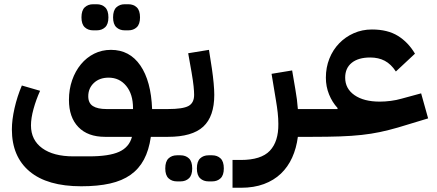

<svg xmlns="http://www.w3.org/2000/svg" viewBox="-20 -645 2060 905"><path d="M363 233Q203 233 119.5 163Q36 93 36 -35Q36 -80 48.5 -135Q61 -190 83 -242L169 -217Q150 -175 138 -131.5Q126 -88 126 -54Q126 15 179 53.5Q232 92 326 92H400Q494 92 541.5 70.5Q589 49 602 0H475Q394 0 349.5 -46Q305 -92 305 -174Q305 -224 320 -267Q335 -310 361.5 -342Q388 -374 424 -392Q460 -410 503 -410Q591 -410 641.5 -336.5Q692 -263 697 -131H747V-27L720 0H691Q682 63 658.5 107Q635 151 595.5 179Q556 207 498.5 220Q441 233 363 233ZM396 -191Q396 -159 418 -145Q440 -131 482 -131H607V-135Q607 -201 575 -240Q543 -279 492 -279Q449 -279 422.5 -254Q396 -229 396 -191ZM568 -502Q544 -502 528.5 -516.5Q513 -531 513 -563Q513 -596 528.5 -610.5Q544 -625 568 -625H585Q609 -625 624.5 -610.5Q640 -596 640 -563Q640 -531 624.5 -516.5Q609 -502 585 -502ZM419 -502Q395 -502 379.5 -516.5Q364 -531 364 -563Q364 -596 379.5 -610.5Q395 -625 419 -625H436Q460 -625 475.5 -610.5Q491 -596 491 -563Q491 -531 475.5 -516.5Q460 -502 436 -502Z M720 -104 747 -131H772Q842 -131 868.5 -145.5Q895 -160 895 -198Q895 -214 892.5 -238.5Q890 -263 883 -304L867 -394L965 -410L979 -320Q984 -286 987 -253.5Q990 -221 990 -198Q990 -96 938 -48Q886 0 772 0H720ZM963 210Q939 210 923.5 195.5Q908 181 908 149Q908 116 923.5 101.5Q939 87 963 87H980Q1004 87 1019.5 101.5Q1035 116 1035 149Q1035 181 1019.5 195.5Q1004 210 980 210ZM814 210Q790 210 774.5 195.5Q759 181 759 149Q759 116 774.5 101.5Q790 87 814 87H831Q855 87 870.5 101.5Q886 116 886 149Q886 181 870.5 195.5Q855 210 831 210Z M1076 109H1115Q1211 109 1252 65.5Q1293 22 1292 -61Q1292 -86 1289 -113.5Q1286 -141 1281 -170L1260 -297L1357 -313L1372 -225Q1381 -175 1384 -131H1477V-27L1450 0H1384Q1377 54 1357 98Q1337 142 1304 173.5Q1271 205 1224 222.5Q1177 240 1116 240H1076Z M1450 -104 1477 -131H1571V-136Q1546 -163 1531 -200Q1516 -237 1516 -279Q1516 -327 1532.5 -368.5Q1549 -410 1578.5 -440.5Q1608 -471 1647.5 -488.5Q1687 -506 1733 -506Q1807 -506 1855.5 -476Q1904 -446 1936 -392L1846 -308Q1823 -343 1793.5 -358.5Q1764 -374 1725 -374Q1669 -374 1638 -349Q1607 -324 1607 -279Q1607 -227 1651 -196.5Q1695 -166 1770 -166Q1795 -166 1822 -169.5Q1849 -173 1873 -180L1965 -205L1998 -87L1856 -44Q1811 -31 1770.5 -22.5Q1730 -14 1684.5 -9Q1639 -4 1582.5 -2Q1526 0 1450 0Z"/></svg>

Font: IBM Plex Arabic SemiBold
Style: Regular
Weight: 600
Designer: Mike Abbink, Paul van der Laan, Pieter van Rosmalen, Wael Morcos, Khajak Apelian
Foundry: Bold Monday
Version: Version 1.0